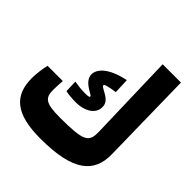

<svg xmlns="http://www.w3.org/2000/svg" viewBox="-189 -826 964 964"><g transform="rotate(45 293.0 -344.0)"><path d="M246.6 4.9C477.5 4.9 558.6 -64 556.2 -193.8L546.9 -693.4H417L430.2 -228C432.1 -154.8 412.1 -139.2 240.7 -139.2C136.7 -139.2 119.1 -158.2 119.1 -215.3C119.1 -235.4 120.6 -258.8 122.1 -279.3H13.7C7.3 -252.9 1.5 -208 1.5 -180.7C1.5 -55.7 70.8 4.9 246.6 4.9ZM245.1 -249.5C300.8 -249.5 355.5 -275.9 355.5 -326.7C355.5 -349.1 347.2 -366.7 309.6 -386.7C284.7 -400.4 280.8 -402.8 280.8 -408.7C280.8 -414.1 295.9 -420.4 349.6 -428.2L346.2 -509.8C234.4 -486.8 199.7 -439.5 199.7 -404.8C199.7 -380.9 216.3 -361.3 243.7 -343.8C264.6 -330.1 274.4 -328.6 274.4 -321.3C274.4 -315.9 265.6 -314.5 242.2 -314.5C218.8 -314.5 194.3 -317.4 168.5 -321.8L170.9 -256.3C188.5 -252.4 216.3 -249.5 245.1 -249.5Z"/></g></svg>

Font: Cascadia Mono NF
Style: Bold
Weight: 700
Monospace: yes
Designer: Aaron Bell
Foundry: Saja Typeworks
Version: Version 2404.023